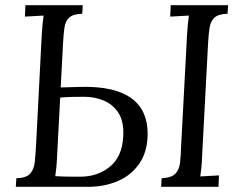

<svg xmlns="http://www.w3.org/2000/svg" viewBox="-20 -720 932 740"><path d="M41 0 43 -33Q81 -34 96 -50.5Q111 -67 114 -95.5Q117 -124 119 -161L141 -588Q142 -608 144 -626.5Q146 -645 148 -660Q130 -659 112 -658Q94 -657 76 -656L78 -700H299L297 -667Q262 -666 247 -652.5Q232 -639 228.5 -614.5Q225 -590 223 -554L214 -383L288 -385Q357 -387 406.5 -375.5Q456 -364 487.5 -340.5Q519 -317 534 -283Q549 -249 549 -205Q549 -137 518 -91Q487 -45 435 -22.5Q383 0 320 0ZM193 -41Q209 -40 229 -39.5Q249 -39 266 -39Q283 -39 290 -39Q356 -39 403.5 -77.5Q451 -116 455 -195Q458 -252 436.5 -285Q415 -318 379.5 -332.5Q344 -347 306 -347Q280 -347 258 -346.5Q236 -346 212 -344L200 -119Q199 -92 197 -73Q195 -54 193 -41ZM859 -700 857 -667Q822 -666 807 -652.5Q792 -639 788 -614.5Q784 -590 782 -554L759 -119Q758 -92 756 -72.5Q754 -53 752 -40Q770 -41 788 -42Q806 -43 824 -44L822 0H601L603 -33Q641 -35 656 -50.5Q671 -66 674 -93.5Q677 -121 678 -156L701 -588Q702 -608 704 -626.5Q706 -645 708 -660Q690 -659 672 -658Q654 -657 636 -656L638 -700Z"/></svg>

Font: Lora Italic
Style: Italic
Weight: 400
Italic angle: -3°
Designer: Olga Karpushina, Alexei Vanyashin (Cyrillic)
Foundry: Cyreal
Version: Version 2.210; ttfautohint (v1.8.1.43-b0c9)